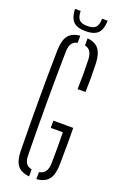

<svg xmlns="http://www.w3.org/2000/svg" viewBox="-176 -983 666 1038"><g transform="rotate(20 157.0 -464.0)"><path d="M140.5 4.5Q93.5 0 72.8 -26.8Q52 -53.5 51 -108.5Q49.5 -183.5 49 -255.8Q48.5 -328 48.5 -399.2Q48.5 -470.5 49 -542.8Q49.5 -615 51 -690.5Q52.5 -746.5 73.2 -773.5Q94 -800.5 140.5 -805V-764Q118 -759.5 107.8 -743.5Q97.5 -727.5 96.5 -697.5Q95 -620.5 94.5 -546.5Q94 -472.5 94 -400.2Q94 -328 94.5 -254.2Q95 -180.5 96.5 -103Q96.5 -73 106.8 -56.8Q117 -40.5 140.5 -36ZM182.5 5V-35.5Q206.5 -39.5 218 -55.8Q229.5 -72 230.5 -103Q231 -133.5 231.2 -163Q231.5 -192.5 231.2 -221.8Q231 -251 230.5 -282H161V-323.5H275Q276 -287 275.8 -235.8Q275.5 -184.5 274.5 -108.5Q273 -53 251.5 -26Q230 1 182.5 5ZM225.5 -528.5Q227 -572 227 -613Q227 -654 225.5 -697.5Q224.5 -727 214.2 -743.2Q204 -759.5 182.5 -764V-805Q227.5 -800.5 248.2 -773.8Q269 -747 271 -692Q272.5 -649.5 272.5 -610.2Q272.5 -571 271 -528.5ZM158 -837.5Q109.5 -837.5 87.8 -859.2Q66 -881 64 -931.5H96.5Q97 -896.5 110.8 -881.8Q124.5 -867 158 -867Q192 -867 205.8 -881.8Q219.5 -896.5 220 -931.5H252Q250.5 -881 228.8 -859.2Q207 -837.5 158 -837.5Z"/></g></svg>

Font: Big Shoulders Stencil Display Thin Light
Style: Regular
Weight: 300
Version: Version 2.001